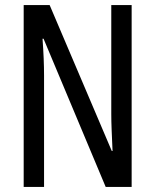

<svg xmlns="http://www.w3.org/2000/svg" viewBox="-20 -734 609 754"><path d="M497 0H395L151 -582H147Q153 -500 153 -438V0H73V-714H175L419 -141H422Q420 -185 418.5 -221.5Q417 -258 417 -286V-714H497Z"/></svg>

Font: Noto Sans Myanmar ExtraCondensed
Style: Regular
Weight: 400
Width: 2
Designer: Monotype Design Team
Foundry: Monotype Imaging Inc.
Version: Version 2.107; ttfautohint (v1.8.4.7-5d5b)